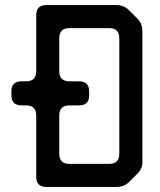

<svg xmlns="http://www.w3.org/2000/svg" viewBox="-20 -729 633 758"><path d="M123 -31Q123 9 163 9H441Q470 9 490 -11L522 -43Q544 -65 542 -93V-607Q542 -636 522 -656L490 -688Q469 -709 441 -709H163Q123 -709 123 -669V-448Q123 -408 83 -408H65Q25 -408 25 -368V-353Q25 -313 65 -313H83Q123 -313 123 -273ZM214 -122V-273Q214 -313 254 -313H292Q332 -313 332 -353V-368Q332 -408 292 -408H254Q214 -408 214 -448V-578Q214 -618 254 -618H411Q451 -618 451 -578V-122Q451 -82 411 -82H254Q214 -82 214 -122Z"/></svg>

Font: WDXL Lubrifont SC
Style: Regular
Weight: 400
Designer: [WDXL Lubrifont] Copyright 2020-2022 (c) NightFurySL2001, Skr-ZERO; [ZCOOL QingKe HuangYou] Copyright 2018-2022 (c) The 
Version: Version 2.001;hotconv 1.1.1;makeotfexe 2.6.0